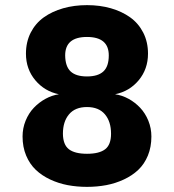

<svg xmlns="http://www.w3.org/2000/svg" viewBox="-20 -666 678 748"><path d="M556.6 -457Q556.6 -397 520.5 -353.5Q484.4 -310.1 428.2 -298.8Q455.6 -294.9 481 -281Q506.3 -267.1 526.1 -246.1Q545.9 -225.1 557.9 -195.8Q569.8 -166.5 569.8 -134.3Q569.8 -93.3 556.2 -60.1Q542.5 -26.9 518.8 -4.4Q495.1 18.1 462.6 33.2Q430.2 48.3 394.3 55.2Q358.4 62 318.8 62Q279.3 62 243.4 55.2Q207.5 48.3 175.3 33.2Q143.1 18.1 119.4 -4.4Q95.7 -26.9 81.8 -60.1Q67.9 -93.3 67.9 -134.3Q67.9 -166.5 79.8 -195.8Q91.8 -225.1 111.8 -246.1Q131.8 -267.1 157.2 -281Q182.6 -294.9 209.5 -298.8Q153.8 -310.1 117.4 -353.5Q81.1 -397 81.1 -457Q81.1 -502.4 99.6 -538.8Q118.2 -575.2 150.6 -598.4Q183.1 -621.6 226.1 -633.8Q269 -646 319.1 -646Q369.1 -646 411.9 -633.8Q454.6 -621.6 487.1 -598.4Q519.5 -575.2 538.1 -538.8Q556.6 -502.4 556.6 -457ZM412.6 -145Q412.6 -192.4 388.7 -220.7Q364.7 -249 318.8 -249Q272.9 -249 249 -220.7Q225.1 -192.4 225.1 -145Q225.6 -102.1 248.5 -84.5Q271.5 -66.9 319.1 -66.9Q366.7 -66.9 389.6 -84.5Q412.6 -102.1 412.6 -145ZM403.8 -450.2Q403.8 -522 318.8 -522Q233.9 -522 233.9 -450.2Q234.4 -407.2 255.1 -387.7Q275.9 -368.2 318.8 -368.2Q361.8 -368.2 382.8 -387.7Q403.8 -407.2 403.8 -450.2Z"/></svg>

Font: Nobile-bold
Style: Bold
Weight: 700
Version: Version 1.000;PS 001.000;hotconv 1.0.38